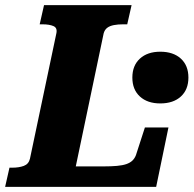

<svg xmlns="http://www.w3.org/2000/svg" viewBox="-52 -730 756 750"><path d="M462 -710 445 -635H428Q409 -635 393 -632Q377 -629 367 -621.5Q357 -614 353 -600L244 -80H353Q383 -80 405 -82Q427 -84 441.5 -89Q456 -94 465 -102.5Q474 -111 479 -124L514 -232H606L558 0H-32L-15 -75H-4Q22 -75 41 -82Q60 -89 65 -110L168 -599Q173 -621 157 -628Q141 -635 114 -635H103L120 -710ZM684 -427Q684 -380 654.5 -353Q625 -326 574 -326Q524 -326 494.5 -353Q465 -380 465 -427Q465 -474 494.5 -501Q524 -528 574 -528Q625 -528 654.5 -501Q684 -474 684 -427Z"/></svg>

Font: Roboto Serif
Style: Bold Italic
Weight: 700
Italic angle: -10°
Designer: Greg Gazdowicz
Foundry: Commercial Type
Version: Version 1.008